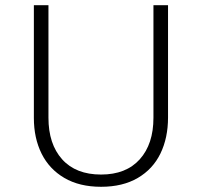

<svg xmlns="http://www.w3.org/2000/svg" viewBox="-20 -700 775 737"><path d="M110 -247V-680H166V-248Q166 -147 218.5 -88.5Q271 -30 368 -30Q464 -30 516.5 -88.5Q569 -147 569 -248V-680H625V-249Q625 -171 596 -111Q567 -51 509 -17Q451 17 368 17Q285 17 227 -17Q169 -51 139.5 -110.5Q110 -170 110 -247Z"/></svg>

Font: Martel Sans ExtraLight
Style: Regular
Weight: 275
Designer: Dan Reynolds and Mathieu Réguer
Foundry: Dan Reynolds and Mathieu Réguer
Version: Version 1.002; ttfautohint (v1.1) -l 5 -r 5 -G 72 -x 0 -D la